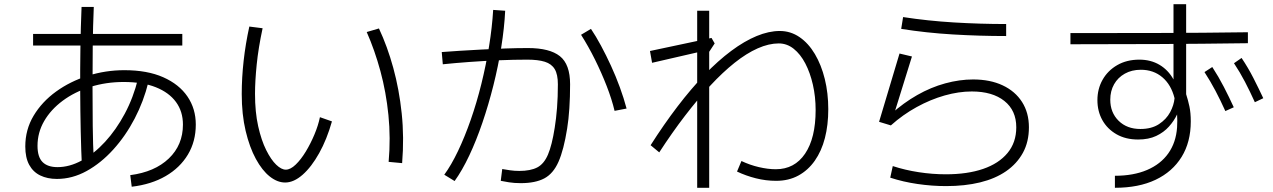

<svg xmlns="http://www.w3.org/2000/svg" viewBox="-20 -836 6040 911"><path d="M605 50 598 -5Q714 -20 781 -84Q848 -148 848 -245Q848 -307 815 -352Q782 -397 719.5 -422Q657 -447 567 -447Q483 -447 408.5 -423.5Q334 -400 277.5 -358Q221 -316 189.5 -261.5Q158 -207 158 -144Q158 -91 182 -67Q206 -43 253 -43Q310 -43 368 -74.5Q426 -106 478.5 -163Q531 -220 572 -296.5Q613 -373 635 -463L684 -446Q662 -356 619 -273.5Q576 -191 517.5 -126.5Q459 -62 391 -24.5Q323 13 250 13Q205 13 171 -3.5Q137 -20 118.5 -54Q100 -88 100 -141Q100 -221 139.5 -287Q179 -353 246 -401.5Q313 -450 397 -476.5Q481 -503 570 -503Q679 -503 754.5 -469.5Q830 -436 869.5 -378Q909 -320 909 -245Q909 -165 871.5 -102.5Q834 -40 766 -0.5Q698 39 605 50ZM369 -39Q365 -120 363 -214Q361 -308 360.5 -407.5Q360 -507 361.5 -607Q363 -707 367 -803H425Q421 -711 420 -615Q419 -519 419 -424Q419 -329 420 -239.5Q421 -150 425 -73ZM137 -620V-675H845V-620Z M1333 30Q1296 30 1260 1.5Q1224 -27 1194 -82Q1164 -137 1145.5 -215Q1127 -293 1127 -390Q1127 -467 1136 -547.5Q1145 -628 1163 -710L1226 -702Q1206 -609 1198 -530Q1190 -451 1190 -391Q1190 -304 1205 -237Q1220 -170 1243 -124Q1266 -78 1290.5 -54.5Q1315 -31 1336 -31Q1358 -31 1383 -55Q1408 -79 1431 -117Q1454 -155 1472 -198Q1490 -241 1498 -280L1555 -260Q1531 -175 1494.5 -109.5Q1458 -44 1416 -7Q1374 30 1333 30ZM1888 -62 1824 -68Q1834 -181 1823 -290Q1812 -399 1785 -498.5Q1758 -598 1720 -684L1778 -701Q1818 -616 1846 -514Q1874 -412 1886 -298Q1898 -184 1888 -62Z M2451 33Q2420 33 2395 29Q2370 25 2356 22L2363 -34Q2380 -31 2400.5 -28Q2421 -25 2444 -25Q2497 -25 2529 -41.5Q2561 -58 2580 -102.5Q2599 -147 2612 -230Q2619 -273 2623 -324.5Q2627 -376 2627 -436Q2627 -483 2612 -508Q2597 -533 2565 -543Q2533 -553 2482 -553Q2417 -553 2346.5 -550Q2276 -547 2207.5 -542Q2139 -537 2081 -531L2076 -589Q2112 -592 2161.5 -595Q2211 -598 2266.5 -601Q2322 -604 2378 -606Q2434 -608 2485 -608Q2588 -608 2636.5 -569.5Q2685 -531 2685 -436Q2685 -376 2681.5 -322.5Q2678 -269 2671 -226Q2655 -125 2630 -68.5Q2605 -12 2562.5 10.5Q2520 33 2451 33ZM2137 23 2088 -7Q2121 -52 2153 -119Q2185 -186 2213.5 -267.5Q2242 -349 2264 -438Q2286 -527 2300.5 -616.5Q2315 -706 2320 -789L2377 -785Q2373 -704 2358.5 -613Q2344 -522 2321 -430.5Q2298 -339 2269 -254Q2240 -169 2206.5 -98Q2173 -27 2137 23ZM2896 -310Q2883 -365 2858.5 -428Q2834 -491 2803 -553.5Q2772 -616 2737 -671L2784 -699Q2807 -665 2831.5 -619.5Q2856 -574 2879 -524Q2902 -474 2921 -422Q2940 -370 2953 -321Z M3663 22Q3614 22 3566.5 10Q3519 -2 3477 -22L3498 -72Q3538 -53 3581 -43Q3624 -33 3661 -33Q3750 -33 3800 -107Q3850 -181 3850 -314Q3850 -377 3837 -434Q3824 -491 3801 -535Q3778 -579 3746 -604.5Q3714 -630 3675 -630Q3628 -630 3575 -606.5Q3522 -583 3465.5 -538Q3409 -493 3350 -429.5Q3291 -366 3230 -286.5Q3169 -207 3108 -113L3067 -147Q3130 -246 3194.5 -330.5Q3259 -415 3323 -481.5Q3387 -548 3449.5 -594.5Q3512 -641 3570 -665Q3628 -689 3680 -689Q3731 -689 3773.5 -660Q3816 -631 3846.5 -579.5Q3877 -528 3893.5 -461Q3910 -394 3910 -318Q3910 -243 3894 -181Q3878 -119 3846 -73.5Q3814 -28 3768 -3Q3722 22 3663 22ZM3288 55V-785H3345V55ZM3074 -538 3064 -594 3356 -656 3371 -630 3339 -581 3330 -597Z M4469 47Q4402 47 4333.5 37Q4265 27 4204 7L4216 -48Q4274 -29 4339 -19Q4404 -9 4468 -9Q4570 -9 4644.5 -34.5Q4719 -60 4760.5 -110Q4802 -160 4802 -232Q4802 -312 4745.5 -357Q4689 -402 4591 -402Q4529 -402 4462 -383Q4395 -364 4329.5 -328Q4264 -292 4207 -241L4151 -258L4248 -582L4307 -568L4220 -288L4208 -295Q4267 -348 4332 -385Q4397 -422 4465 -440.5Q4533 -459 4597 -459Q4678 -459 4737.5 -431Q4797 -403 4829.5 -352Q4862 -301 4862 -232Q4862 -163 4833.5 -111Q4805 -59 4753.5 -23.5Q4702 12 4630 29.5Q4558 47 4469 47ZM4754 -665Q4628 -665 4501.5 -672.5Q4375 -680 4256 -699L4265 -755Q4382 -737 4506 -729.5Q4630 -722 4754 -722Z M5270 55V-2Q5358 -2 5422.5 -29.5Q5487 -57 5523.5 -108.5Q5560 -160 5565 -232Q5566 -248 5566 -263Q5566 -278 5565 -293Q5551 -263 5526.5 -235.5Q5502 -208 5466 -191Q5430 -174 5380 -174Q5321 -174 5277.5 -199Q5234 -224 5210.5 -266Q5187 -308 5187 -361Q5187 -414 5211.5 -457.5Q5236 -501 5281 -527Q5326 -553 5386 -553Q5440 -553 5481.5 -528.5Q5523 -504 5548 -459V-816H5608V-389Q5617 -361 5623.5 -331Q5630 -301 5630 -260Q5630 -162 5586.5 -91.5Q5543 -21 5463 17Q5383 55 5270 55ZM5391 -224Q5444 -224 5479 -247Q5514 -270 5532 -303.5Q5550 -337 5553 -370Q5537 -434 5495 -469.5Q5453 -505 5393 -505Q5350 -505 5317 -486.5Q5284 -468 5266 -436Q5248 -404 5248 -363Q5248 -302 5287.5 -263Q5327 -224 5391 -224ZM5059 -626V-679Q5262 -679 5474.5 -679.5Q5687 -680 5901 -683V-631Q5687 -628 5474.5 -627Q5262 -626 5059 -626ZM5934 -351Q5911 -402 5887 -448Q5863 -494 5835 -536L5871 -561Q5902 -515 5927 -466Q5952 -417 5974 -370ZM5794 -309Q5771 -360 5747 -405.5Q5723 -451 5695 -494L5732 -518Q5762 -472 5787 -423.5Q5812 -375 5834 -327Z"/></svg>

Font: Murecho Thin Light
Style: Regular
Weight: 300
Version: Version 1.010